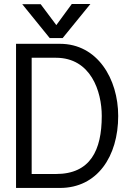

<svg xmlns="http://www.w3.org/2000/svg" viewBox="-20 -927 636 947"><path d="M425.8 -907.2H334L257.8 -803.2L180.7 -906.2H89.8L225.1 -739.3H289.1ZM481.9 -355C481.9 -186 425.8 -68.8 255.9 -68.8H136.2V-642.1H255.9C428.2 -642.1 481.9 -476.1 481.9 -355ZM563 -355C563 -538.6 460 -710.9 275.9 -710.9H59.1V0H275.9C460 0 563 -155.8 563 -355Z"/></svg>

Font: Tuffy
Style: Regular
Weight: 500
Designer: Thatcher Ulrich, Karoly Barta and Michael Everson
Version: Version 001.270